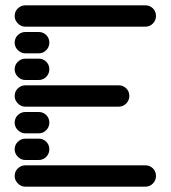

<svg xmlns="http://www.w3.org/2000/svg" viewBox="-20 -710 640 720"><path d="M35 -50Q35 -34 47 -22Q59 -10 75 -10H525Q542 -10 553.5 -22Q565 -34 565 -50Q565 -67 553.5 -78.5Q542 -90 525 -90H75Q59 -90 47 -78.5Q35 -67 35 -50ZM35 -150Q35 -134 47 -122Q59 -110 75 -110H125Q142 -110 153.5 -122Q165 -134 165 -150Q165 -167 153.5 -178.5Q142 -190 125 -190H75Q59 -190 47 -178.5Q35 -167 35 -150ZM35 -250Q35 -234 47 -222Q59 -210 75 -210H125Q142 -210 153.5 -222Q165 -234 165 -250Q165 -267 153.5 -278.5Q142 -290 125 -290H75Q59 -290 47 -278.5Q35 -267 35 -250ZM35 -350Q35 -334 47 -322Q59 -310 75 -310H425Q442 -310 453.5 -322Q465 -334 465 -350Q465 -367 453.5 -378.5Q442 -390 425 -390H75Q59 -390 47 -378.5Q35 -367 35 -350ZM35 -450Q35 -434 47 -422Q59 -410 75 -410H125Q142 -410 153.5 -422Q165 -434 165 -450Q165 -467 153.5 -478.5Q142 -490 125 -490H75Q59 -490 47 -478.5Q35 -467 35 -450ZM35 -550Q35 -534 47 -522Q59 -510 75 -510H125Q142 -510 153.5 -522Q165 -534 165 -550Q165 -567 153.5 -578.5Q142 -590 125 -590H75Q59 -590 47 -578.5Q35 -567 35 -550ZM35 -650Q35 -634 47 -622Q59 -610 75 -610H525Q542 -610 553.5 -622Q565 -634 565 -650Q565 -667 553.5 -678.5Q542 -690 525 -690H75Q59 -690 47 -678.5Q35 -667 35 -650Z"/></svg>

Font: Matrix Sans Raster
Style: Regular
Weight: 400
Designer: Brad Neil
Version: Version 1.100